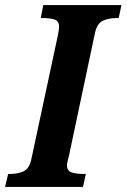

<svg xmlns="http://www.w3.org/2000/svg" viewBox="-41 -734 497 754"><path d="M-21 0 -9 -51H2Q29 -51 52 -61.5Q75 -72 83 -113L186 -594Q189 -608 190 -616.5Q191 -625 191 -629Q191 -651 174 -657Q157 -663 130 -663H119L129 -714H436L425 -663H414Q385 -663 362 -652Q339 -641 331 -600L231 -128Q228 -114 225 -103Q222 -92 222 -85Q222 -63 240 -57Q258 -51 285 -51H296L285 0Z"/></svg>

Font: Noto Serif Condensed
Style: Bold Italic
Weight: 700
Width: 3
Italic angle: -12°
Designer: Monotype Design Team
Foundry: Monotype Imaging Inc.
Version: Version 2.014